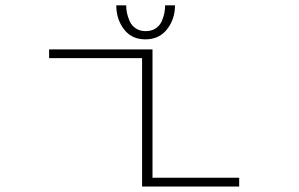

<svg xmlns="http://www.w3.org/2000/svg" viewBox="-20 -680 1090 700"><path d="M618 -660.5Q618 -610.5 589.2 -573.5Q560.5 -536.5 510 -536.5Q460 -536.5 432 -573.2Q404 -610 404 -660.5H440Q440 -646.5 443 -632.2Q446 -618 453 -602.2Q460 -586.5 475 -576.5Q490 -566.5 511 -566.5Q532.5 -566.5 547.5 -576.5Q562.5 -586.5 569.5 -602.2Q576.5 -618 579.2 -632.2Q582 -646.5 582 -660.5ZM536 -32H852V0H498V-468H159V-500H536Z"/></svg>

Font: League Mono Extended Thin
Style: Regular
Weight: 100
Width: 9
Designer: Tyler Finck
Foundry: The League of Moveable Type / Tyler Finck
Version: Version 2.210